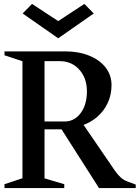

<svg xmlns="http://www.w3.org/2000/svg" viewBox="-20 -963 715 983"><path d="M3 0V-20L109 -55L95 -35V-665L109 -645L3 -680V-700H313Q383 -700 437 -678Q491 -656 521 -617Q551 -578 551 -527Q551 -478 531.5 -436Q512 -394 477 -364Q442 -334 395 -319L398 -338L567 -91Q582 -69 598 -54.5Q614 -40 635 -33L675 -18V0H487L286 -315L310 -301H191L208 -317V-35L194 -54L309 -20V0ZM208 -326 193 -341H311Q361 -341 393 -384Q425 -427 425 -495Q425 -563 386 -606.5Q347 -650 285 -650H193L208 -665ZM278 -767 96 -894 144 -943 278 -855 412 -943 460 -894Z"/></svg>

Font: Wittgenstein Medium
Style: Regular
Weight: 500
Designer: Jörg Drees
Foundry: Jörg Drees
Version: Version 1.500